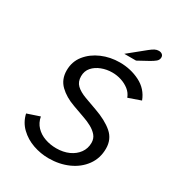

<svg xmlns="http://www.w3.org/2000/svg" viewBox="-201 -979 1034 1119"><g transform="rotate(30 316.0 -420.0)"><path d="M294.4 12Q240.8 12 189.5 -5.9Q138.2 -23.8 100.7 -59.9Q63.1 -95.9 51 -148.9L134.4 -176.9Q141.6 -138.2 166.3 -112.3Q191.1 -86.4 227.2 -73.6Q263.3 -60.8 304.1 -60.8Q350.7 -60.8 387.5 -77.3Q424.3 -93.9 445.7 -123.4Q467 -152.9 467 -191.1Q467 -219.7 450.2 -239.5Q433.4 -259.2 407.3 -273.5Q381.1 -287.9 350.5 -298.2L272.7 -326.1Q209.2 -348.4 169.8 -386.6Q130.3 -424.9 130.3 -484.9Q130.3 -544.2 165.3 -588Q200.4 -631.7 256.5 -655.9Q312.6 -680 376.5 -680Q450.2 -680 512.2 -648.7Q574.3 -617.4 598.9 -552.1L516 -523.1Q505.7 -551 482.4 -569.4Q459.1 -587.8 429.4 -597.5Q399.6 -607.2 368 -607.2Q330.5 -607.2 296.5 -594.2Q262.5 -581.3 241.2 -557Q220 -532.7 220 -497.6Q220 -460.6 242.5 -438.9Q265 -417.2 307.9 -401.3L389 -372Q467.6 -344.3 512.3 -305.6Q557 -267 557 -204.2Q557 -138.9 521.3 -89.9Q485.6 -40.9 426.1 -14.5Q366.6 12 294.4 12ZM373 -736.2 481.7 -824.3Q500.2 -839.3 513 -845.8Q525.8 -852.2 539.2 -852.2Q553.1 -852.2 562 -845.1Q570.8 -838 570.8 -825.8Q570.8 -809.4 557.6 -797.9Q544.4 -786.4 519.1 -772.7L452.2 -736.2Z"/></g></svg>

Font: Atkinson Hyperlegible Mono ExtraLight
Style: Italic
Weight: 200
Italic angle: -12°
Monospace: yes
Designer: Elliott Scott, Megan Eiswerth, Linus Boman, Theodore Petrosky, Letters from Sweden
Foundry: Applied Design Works, Letters from Sweden
Version: Version 2.001